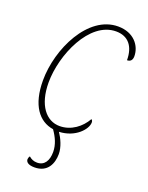

<svg xmlns="http://www.w3.org/2000/svg" viewBox="-142 -618 688 895"><g transform="rotate(20 202.0 -170.5)"><path d="M143 205C208 205 229 155 229 108C229 73 211 35 194 10C274 7 323 -49 323 -83C323 -90 320 -96 316 -97C291 -53 245 -16 187 -16C121 -16 70 -77 70 -190C70 -326 153 -521 285 -521C345 -521 378 -481 378 -412C394 -412 404 -421 404 -441C404 -492 365 -546 286 -546C138 -546 42 -347 42 -190C42 -67 92 -3 164 8C186 39 201 72 201 108C201 151 183 180 147 180C130 180 117 174 106 164C102 169 100 176 100 180C100 193 111 205 143 205Z"/></g></svg>

Font: Noto Serif SemiCondensed Thin
Style: Italic
Weight: 100
Width: 4
Italic angle: -12°
Designer: Monotype Design Team
Foundry: Monotype Imaging Inc.
Version: Version 2.013